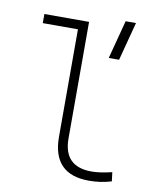

<svg xmlns="http://www.w3.org/2000/svg" viewBox="-86 -834 758 911"><g transform="rotate(10 293.0 -378.5)"><path d="M404.3 9.8Q229 9.8 229 -170.9V-688.5H59.6V-732.4H274.9V-170.9Q274.9 -35.2 409.2 -35.2Q448.7 -35.2 507.3 -49.3L512.7 -5.9Q484.9 2.4 459.2 6.1Q433.6 9.8 404.3 9.8ZM396.5 -580.1 445.3 -765.6H495.1L446.3 -580.1Z"/></g></svg>

Font: Cascadia Code ExtraLight
Style: Regular
Weight: 200
Monospace: yes
Designer: Aaron Bell
Foundry: Saja Typeworks
Version: Version 2407.024; ttfautohint (v1.8.4)